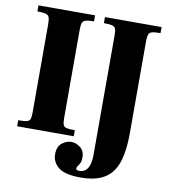

<svg xmlns="http://www.w3.org/2000/svg" viewBox="-93 -740 919 1032"><g transform="rotate(10 366.0 -224.0)"><path d="M33 0V-33Q66 -33 80.5 -37Q95 -41 98.5 -53Q102 -65 102 -89V-569Q102 -595 97.5 -607Q93 -619 78 -623Q63 -627 33 -627V-660H342V-627Q312 -627 297.5 -623Q283 -619 278.5 -607Q274 -595 274 -569V-89Q274 -63 278.5 -51Q283 -39 297.5 -36Q312 -33 342 -33V0ZM416 212Q330 212 295 183.5Q260 155 260 112Q260 70 284.5 51Q309 32 335 32Q360 32 384 50Q408 68 408 105Q408 123 402.5 134.5Q397 146 391 153.5Q385 161 385 168Q385 170 388 174Q391 178 404 178Q422 178 435.5 168Q449 158 456.5 136Q464 114 464 79V-569Q464 -595 460 -607Q456 -619 441.5 -623Q427 -627 396 -627V-660H705V-627Q674 -627 659 -623Q644 -619 640 -606.5Q636 -594 636 -569V-71Q636 -1 625.5 52.5Q615 106 590.5 141Q566 176 523.5 194Q481 212 416 212Z"/></g></svg>

Font: Frank Ruhl Libre Black
Style: Regular
Weight: 900
Designer: Yanek Iontef
Foundry: Fontef
Version: Version 6.004